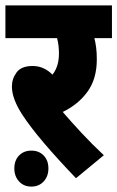

<svg xmlns="http://www.w3.org/2000/svg" viewBox="-20 -642 434 710"><path d="M364 -68 261 17Q193 -54 143.5 -112Q94 -170 63 -217Q24 -277 24 -322Q24 -351 41.5 -374.5Q59 -398 101 -398Q142 -398 174 -366Q198 -396 198 -444Q198 -476 191 -501H0V-622H394V-501H329Q333 -486 335.5 -466.5Q338 -447 338 -422Q338 -351 304 -303.5Q270 -256 212 -228Q242 -193 281.5 -150.5Q321 -108 364 -68ZM33 -19Q33 -49 50.5 -67Q68 -85 96 -85Q124 -85 141.5 -67Q159 -49 159 -19Q159 10 141.5 29Q124 48 96 48Q68 48 50.5 29Q33 10 33 -19Z"/></svg>

Font: Noto Sans Condensed ExtraBold
Style: Regular
Weight: 800
Width: 3
Designer: Monotype Design Team
Foundry: Monotype Imaging Inc.
Version: Version 2.013; ttfautohint (v1.8.4.7-5d5b)